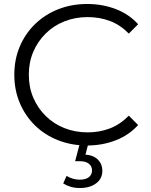

<svg xmlns="http://www.w3.org/2000/svg" viewBox="-20 -726 759 966"><path d="M418 6Q339 6 272 -20.5Q205 -47 156 -95Q107 -143 79.5 -208Q52 -273 52 -350Q52 -427 79.5 -492Q107 -557 156.5 -605Q206 -653 273 -679.5Q340 -706 419 -706Q495 -706 562 -680.5Q629 -655 675 -604L628 -557Q585 -601 533 -620.5Q481 -640 421 -640Q358 -640 304 -618.5Q250 -597 210 -557.5Q170 -518 147.5 -465.5Q125 -413 125 -350Q125 -287 147.5 -234.5Q170 -182 210 -142.5Q250 -103 304 -81.5Q358 -60 421 -60Q481 -60 533 -80Q585 -100 628 -144L675 -97Q629 -46 562 -20Q495 6 418 6ZM382 220Q357 220 336.5 214Q316 208 298 197L315 159Q330 168 346.5 173Q363 178 381 178Q411 178 427 165.5Q443 153 443 131Q443 111 427.5 98Q412 85 381 85H358L382 -6H425L410 52Q451 55 473 77.5Q495 100 495 133Q495 173 463.5 196.5Q432 220 382 220Z"/></svg>

Font: MOST Montserrat
Style: Regular
Weight: 400
Designer: Julieta Ulanovsky
Foundry: Julieta Ulanovsky
Version: Version 8.000;March 11, 2024;FontCreator 15.0.0.2926 64-bit